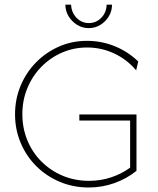

<svg xmlns="http://www.w3.org/2000/svg" viewBox="-20 -812 693 840"><path d="M368.8 8.3Q300.7 8.3 242 -16.3Q183.3 -41 139.2 -84.7Q95.1 -128.5 70.5 -186.8Q45.8 -245.1 45.8 -311.8Q45.8 -378.5 70.1 -436.8Q94.4 -495.1 137.8 -539.2Q181.2 -583.3 238.2 -608.3Q295.1 -633.3 360.4 -633.3Q424.3 -633.3 482.3 -609.7Q540.3 -586.1 584.7 -543.1L575.7 -504.2Q535.4 -552.1 479.5 -578.1Q423.6 -604.2 361.1 -604.2Q302.1 -604.2 250.7 -581.6Q199.3 -559 160.4 -519.1Q121.5 -479.2 99.7 -426.4Q77.8 -373.6 77.8 -312.5Q77.8 -251.4 99.7 -198.3Q121.5 -145.1 161.5 -105.2Q201.4 -65.3 254.5 -43.1Q307.6 -20.8 370.1 -20.8Q419.4 -20.8 465.3 -35.8Q511.1 -50.7 549.3 -78.5V-284.7H327.1V-311.1H577.1V-64.6Q534 -29.9 480.2 -10.8Q426.4 8.3 368.8 8.3ZM368.1 -688.9Q341 -688.9 317.7 -703.1Q294.4 -717.4 280.2 -740.6Q266 -763.9 266 -791.7H291Q292.4 -757.6 314.6 -734.4Q336.8 -711.1 368.8 -711.1Q400.7 -711.1 423.3 -734.4Q445.8 -757.6 446.5 -791.7H470.1Q470.1 -763.9 456.2 -740.6Q442.4 -717.4 419.1 -703.1Q395.8 -688.9 368.1 -688.9Z"/></svg>

Font: Afacad Flux Thin
Style: Regular
Weight: 250
Designer: Kristian Moeller
Foundry: Dicotype
Version: Version 1.100